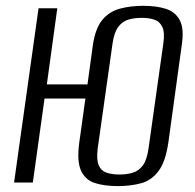

<svg xmlns="http://www.w3.org/2000/svg" viewBox="-20 -619 660 651"><path d="M378.5 12Q335.2 12 302.5 1.8Q269.7 -8.3 254.9 -40.1Q240 -71.9 248.9 -136.7L269.6 -284.9H131L91.3 0H27.7L110.7 -591H174.3L138.8 -332.8H276.6L294.9 -466.4Q303.3 -522.8 326.7 -551.3Q350.2 -579.7 386 -589.5Q421.9 -599.3 466 -599.3Q510.3 -599.3 542.3 -589.1Q574.3 -579 589.5 -550.6Q604.7 -522.1 596.3 -466.4L551 -137Q541.5 -71.2 517.8 -39.4Q494.2 -7.6 458.9 2.2Q423.6 12 378.5 12ZM385.1 -27.3Q410.1 -27.3 430.3 -33.4Q450.5 -39.4 464.4 -58.2Q478.2 -76.9 483.5 -115L533.7 -470.9Q539.3 -509.2 530.3 -527.8Q521.3 -546.4 503 -552.5Q484.7 -558.5 459.8 -558.5Q435.6 -558.5 415.2 -552.5Q394.8 -546.4 380.9 -527.8Q367 -509.2 361.5 -470.9L311.2 -115Q306.6 -76.9 314.9 -58.2Q323.3 -39.4 341.7 -33.4Q360.2 -27.3 385.1 -27.3Z"/></svg>

Font: Alumni Sans SC Thin
Style: Italic
Weight: 100
Italic angle: -8°
Designer: Robert E. Leuschke
Foundry: Robert E. Leuschke
Version: Version 1.016